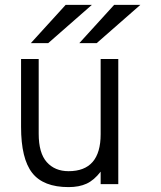

<svg xmlns="http://www.w3.org/2000/svg" viewBox="-20 -752 656 784"><path d="M66 -234V-511H138V-206Q138 -127 171 -90Q204 -53 260 -53Q391 -53 391 -204V-511H463V0H391V-51Q364 -16 333.5 -2Q303 12 260 12Q157 12 111.5 -46Q66 -104 66 -234ZM106 -576 248 -732H355L177 -576ZM304 -576 446 -732H553L375 -576Z"/></svg>

Font: Overpass Mono Light
Style: Regular
Weight: 300
Monospace: yes
Designer: Delve Withrington, Dave Bailey
Foundry: Delve Fonts
Version: Version 1.000;DELV;Overpass